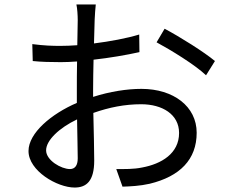

<svg xmlns="http://www.w3.org/2000/svg" viewBox="-20 -816 1040 862"><path d="M294 -57C255 -57 187 -96 187 -141C187 -186 246 -242 326 -280C327 -208 329 -141 329 -105C329 -74 317 -57 294 -57ZM398 -414C398 -454 399 -501 400 -548C472 -556 548 -569 606 -582L605 -661C549 -644 474 -630 402 -621C403 -665 404 -704 405 -728C406 -751 408 -778 410 -796H323C327 -779 329 -746 329 -726C329 -708 328 -665 327 -613C300 -611 274 -610 251 -610C215 -610 179 -611 125 -618L127 -542C165 -538 208 -537 253 -537C274 -537 299 -538 326 -540C325 -496 325 -450 325 -410V-354C211 -305 108 -219 108 -138C108 -49 237 26 315 26C368 26 403 -3 403 -95C403 -138 401 -225 399 -309C470 -334 540 -348 614 -348C708 -348 784 -303 784 -219C784 -127 705 -80 618 -64C580 -56 539 -57 502 -57L530 22C564 21 608 19 652 9C788 -24 863 -100 863 -220C863 -338 759 -417 615 -417C550 -417 473 -405 398 -381ZM683 -626C746 -592 856 -525 905 -478L945 -542C897 -582 789 -650 719 -687Z"/></svg>

Font: Squished Noto Sans CJK JP Regular
Style: Regular
Weight: 400
Designer: Ryoko NISHIZUKA (kana & ideographs); Paul D. Hunt (Latin, Greek & Cyrillic); Wenlong ZHANG (bopomofo); Sandoll Communica
Foundry: Adobe Systems Incorporated
Version: Version 1.004;PS 1.004;hotconv 1.0.82;makeotf.lib2.5.63406